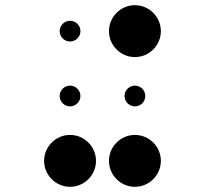

<svg xmlns="http://www.w3.org/2000/svg" viewBox="-20 -670 790 740"><path d="M210 -550C210 -528 228 -510 250 -510C272 -510 290 -528 290 -550C290 -572 272 -590 250 -590C228 -590 210 -572 210 -550ZM210 -300C210 -278 228 -260 250 -260C272 -260 290 -278 290 -300C290 -322 272 -340 250 -340C228 -340 210 -322 210 -300ZM150 -50C150 5 195 50 250 50C305 50 350 5 350 -50C350 -105 305 -150 250 -150C195 -150 150 -105 150 -50ZM400 -550C400 -495 445 -450 500 -450C555 -450 600 -495 600 -550C600 -605 555 -650 500 -650C445 -650 400 -605 400 -550ZM460 -300C460 -278 478 -260 500 -260C522 -260 540 -278 540 -300C540 -322 522 -340 500 -340C478 -340 460 -322 460 -300ZM400 -50C400 5 445 50 500 50C555 50 600 5 600 -50C600 -105 555 -150 500 -150C445 -150 400 -105 400 -50Z"/></svg>

Font: APH Braille Shadows
Style: Regular
Weight: 400
Designer: M R Gray
Version: Version 1.1